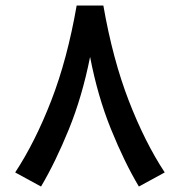

<svg xmlns="http://www.w3.org/2000/svg" viewBox="-20 -662 648 692"><path d="M256.3 -642.1H352.5Q386.2 -448.7 444.1 -299.1Q502 -149.4 573.7 -40.5L480.5 10.3Q428.2 -77.6 380.1 -196.3Q332 -314.9 304.7 -457Q276.4 -314.5 228.3 -196.3Q180.2 -78.1 127.9 10.3L34.7 -40.5Q106.4 -149.4 164.6 -299.1Q222.7 -448.7 256.3 -642.1Z"/></svg>

Font: Vazir Medium WOL-UI
Style: Medium-WOL-UI
Weight: 500
Designer: Saber Rastikerdar
Foundry: Saber Rastikerdar
Version: Version 30.1.0